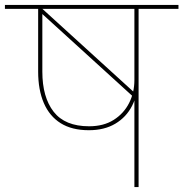

<svg xmlns="http://www.w3.org/2000/svg" viewBox="-55 -760 745 780"><path d="M306 -231Q237 -231 191.5 -259.5Q146 -288 123 -341.5Q100 -395 100 -469V-728H117V-469Q117 -365 163 -306Q209 -247 307 -247Q366 -247 407 -273Q448 -299 469.5 -341.5Q491 -384 491 -435H505Q505 -376 481.5 -330Q458 -284 413.5 -257.5Q369 -231 306 -231ZM504 -372 495 -359 106 -713 115 -726ZM508 0H491V-728H508ZM670 -724H-35V-740H670Z"/></svg>

Font: Poppins Devanagari Thin
Style: Regular
Weight: 100
Designer: Ninad Kale (Devanagari), Jonny Pinhorn (Latin)
Foundry: Indian Type Foundry
Version: 4.005